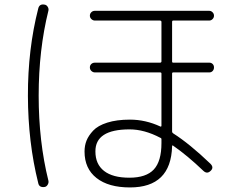

<svg xmlns="http://www.w3.org/2000/svg" viewBox="-20 -782 1040 846"><path d="M550.8 -211.9Q399.4 -211.9 400.4 -114.3Q400.4 -58.6 438.5 -28.8Q476.6 1 549.8 1Q624 1 657.7 -35.2Q691.4 -71.3 691.4 -151.4V-168Q691.4 -173.8 686.5 -174.8Q616.2 -211.9 550.8 -211.9ZM552.7 43.9Q458 43.9 405.3 2.4Q352.5 -39.1 352.5 -114.3Q352.5 -140.6 361.3 -162.6Q370.1 -184.6 390.6 -206.5Q411.1 -228.5 452.6 -241.7Q494.1 -254.9 552.7 -254.9Q621.1 -254.9 686.5 -224.6Q690.4 -222.7 691.4 -227.5V-458Q691.4 -462.9 685.5 -462.9H398.4Q389.6 -462.9 382.8 -469.2Q376 -475.6 376 -484.9Q376 -494.1 382.3 -500Q388.7 -505.9 398.4 -505.9H685.5Q690.4 -505.9 691.4 -510.7V-685.5Q691.4 -690.4 685.5 -691.4H398.4Q389.6 -691.4 382.8 -697.8Q376 -704.1 376 -712.9Q376 -721.7 382.3 -728Q388.7 -734.4 398.4 -734.4H901.4Q910.2 -734.4 916.5 -728Q922.9 -721.7 922.9 -712.9Q922.9 -704.1 916.5 -697.8Q910.2 -691.4 901.4 -691.4H743.2Q738.3 -691.4 738.3 -685.5V-510.7Q738.3 -505.9 743.2 -505.9H902.3Q911.1 -505.9 917 -500Q922.9 -494.1 922.9 -484.9Q922.9 -475.6 917 -469.2Q911.1 -462.9 902.3 -462.9H743.2Q738.3 -462.9 738.3 -458V-202.1Q738.3 -197.3 743.2 -194.3Q815.4 -148.4 907.2 -60.5Q923.8 -43.9 908.2 -29.3Q892.6 -13.7 876 -29.3Q805.7 -96.7 742.2 -140.6Q738.3 -142.6 738.3 -137.7Q733.4 43.9 552.7 43.9ZM175.8 42Q152.3 44.9 148.4 24.4Q103.5 -155.3 103 -359.9Q102.5 -564.5 148.4 -744.1Q153.3 -765.6 175.8 -761.7Q184.6 -760.7 189.9 -752.4Q195.3 -744.1 193.4 -735.4Q150.4 -562.5 150.4 -360.4Q150.4 -158.2 193.4 14.6Q195.3 23.4 189.9 32.2Q184.6 41 175.8 42Z"/></svg>

Font: Rounded-L Mgen+ 1m light
Style: Regular
Weight: 200
Designer: [Source Han Sans]
Ryoko NISHIZUKA  (kana & ideographs); Paul D. Hunt (Latin, Greek & Cyrillic); Wenlong ZHANG  (bopomofo
Version: Version 1.059.20150602